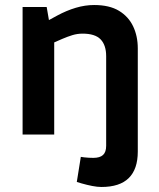

<svg xmlns="http://www.w3.org/2000/svg" viewBox="-20 -536 632 765"><path d="M384 209Q368 209 347.5 205Q327 201 306 195L286 189L302 89L316 91Q324 92 334 92.5Q344 93 352 93Q378 93 390.5 81.5Q403 70 403 45V-312Q403 -356 381 -379Q359 -402 309 -402Q288 -402 268.5 -396Q249 -390 228 -381L196 -367V0H70V-508H166L175 -456L208 -474Q245 -494 282 -505Q319 -516 355 -516Q416 -516 454 -493Q492 -470 510.5 -431Q529 -392 529 -343V68Q529 138 493 173.5Q457 209 384 209Z"/></svg>

Font: REM Medium
Style: Regular
Weight: 500
Designer: Octavio Pardo
Foundry: Ashler Design
Version: Version 1.005;gftools[0.9.28]